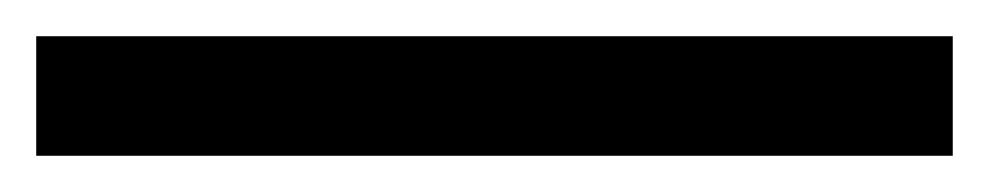

<svg xmlns="http://www.w3.org/2000/svg" viewBox="-23 -846 546 106"><path d="M503 -760H-3V-826H503Z"/></svg>

Font: Noto Sans Tifinagh
Style: Regular
Weight: 400
Designer: JamraPatel
Foundry: JamraPatel LLC
Version: Version 2.004; ttfautohint (v1.8.4.7-5d5b)